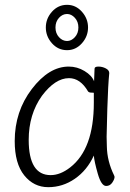

<svg xmlns="http://www.w3.org/2000/svg" viewBox="-20 -760 540 796"><path d="M180 16Q120 16 80.5 -33Q41 -82 41 -175Q41 -298 112 -391Q183 -484 265 -484Q300 -484 330.5 -465.5Q361 -447 370 -423L372 -475Q372 -484 388 -484Q404 -484 418.5 -476.5Q433 -469 433 -457Q428 -408 425 -311Q422 -214 422 -193L423 -153Q424 -92 453 -33L455 -27Q455 -17 445.5 -3Q436 11 420 11Q400 11 385.5 -39.5Q371 -90 369 -115Q341 -54 290.5 -19Q240 16 180 16ZM190 -34Q230 -34 271 -66Q369 -142 369 -334V-375Q369 -376 359 -376Q349 -376 345 -381Q313 -436 266 -436Q209 -436 154 -363Q99 -286 99 -180Q99 -34 190 -34ZM258 -552Q221 -552 195.5 -580.5Q170 -609 170 -646Q170 -683 195.5 -711.5Q221 -740 258 -740Q294 -740 319.5 -711.5Q345 -683 345 -646Q345 -609 319.5 -580.5Q294 -552 258 -552ZM258 -590Q276 -590 290.5 -606Q305 -622 305 -646Q305 -670 290.5 -686Q276 -702 258 -702Q239 -702 224.5 -686Q210 -670 210 -646Q210 -622 224.5 -606Q239 -590 258 -590Z"/></svg>

Font: LXGW WenKai Mono TC Light
Style: Regular
Weight: 300
Designer: LXGW / Fontworks Inc.
Foundry: LXGW / Fontworks Inc.
Version: Version 1.330